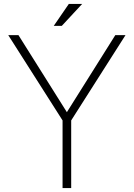

<svg xmlns="http://www.w3.org/2000/svg" viewBox="-20 -938 685 979"><path d="M331 -918 254 -806H295L399 -918ZM299 -324V21H343V-324L620 -759H568L321 -366L74 -759H22Z"/></svg>

Font: LINE Seed JP_OTF Thin
Style: Regular
Weight: 250
Designer: LY Corporation & Fontrix & Fontworks
Version: Version 1.007